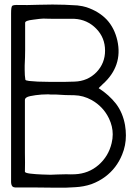

<svg xmlns="http://www.w3.org/2000/svg" viewBox="-20 -1155 608 854"><path d="M536.1 -598.6Q540 -575.2 540 -552.7Q540 -507.8 523.4 -467.8Q499 -407.2 448.2 -369.1Q420.9 -348.6 386.7 -335.9Q352.5 -324.2 313.5 -322.3Q299.8 -321.3 273.4 -320.3Q252 -320.3 227.5 -320.3Q221.7 -320.3 215.8 -320.3Q168.9 -320.3 121.1 -321.3Q74.2 -321.3 53.7 -321.3Q39.1 -320.3 34.2 -327.1Q29.3 -334 29.3 -346.7Q29.3 -381.8 29.3 -418Q29.3 -454.1 29.3 -489.3Q29.3 -565.4 29.3 -641.6Q29.3 -716.8 29.3 -793Q29.3 -944.3 29.3 -1095.7Q29.3 -1124 34.2 -1128.9Q39.1 -1133.8 65.4 -1132.8Q94.7 -1131.8 153.3 -1133.8Q184.6 -1134.8 213.9 -1134.8Q241.2 -1134.8 268.6 -1133.8Q298.8 -1132.8 324.2 -1130.9Q349.6 -1127.9 364.3 -1123Q419.9 -1104.5 455.1 -1067.4Q489.3 -1030.3 502 -974.6Q514.6 -918 498 -869.1Q481.4 -820.3 437.5 -781.2Q433.6 -777.3 428.7 -772.5Q423.8 -768.6 418.9 -762.7Q464.8 -733.4 496.1 -693.4Q526.4 -653.3 536.1 -598.6ZM92.8 -800.8Q92.8 -796.9 109.4 -794.9Q126 -793 147.5 -792Q171.9 -791 195.3 -791Q198.2 -791 200.2 -791Q226.6 -791 232.4 -791Q252 -791 272.5 -791Q292 -791 311.5 -792Q370.1 -793.9 409.2 -834Q447.3 -874 447.3 -929.7Q447.3 -987.3 408.2 -1027.3Q368.2 -1068.4 310.5 -1071.3Q290 -1071.3 241.2 -1071.3Q192.4 -1071.3 172.9 -1072.3Q162.1 -1072.3 127 -1067.4Q91.8 -1063.5 91.8 -1053.7Q91.8 -1023.4 91.8 -993.2Q91.8 -962.9 91.8 -931.6Q91.8 -902.3 89.8 -863.3Q89.8 -852.5 89.8 -843.8Q89.8 -818.4 92.8 -800.8ZM387.7 -710Q350.6 -730.5 310.5 -731.4Q270.5 -731.4 231.4 -734.4Q225.6 -734.4 207 -734.4Q200.2 -735.4 194.3 -735.4Q180.7 -735.4 165 -734.4Q137.7 -732.4 114.3 -727.5Q90.8 -722.7 90.8 -710Q90.8 -671.9 90.8 -633.8Q90.8 -594.7 90.8 -556.6Q90.8 -518.6 90.8 -474.6Q91.8 -430.7 90.8 -391.6Q90.8 -385.7 114.3 -382.8Q138.7 -379.9 166 -378.9Q182.6 -377.9 198.2 -377.9Q204.1 -377.9 209 -377.9Q228.5 -378.9 234.4 -378.9Q253.9 -379.9 274.4 -379.9Q293.9 -378.9 313.5 -379.9Q374 -382.8 418 -420.9Q462.9 -460 476.6 -518.6Q481.4 -538.1 481.4 -557.6Q481.4 -592.8 464.8 -627.9Q439.5 -680.7 387.7 -710Z"/></svg>

Font: Das Gitter
Style: Book
Weight: 400
Version: Version 006.000